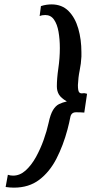

<svg xmlns="http://www.w3.org/2000/svg" viewBox="-20 -798 437 882"><path d="M43.9 64Q25.9 64 5.9 61L16.1 4.9Q27.8 8.8 40 8.8Q71.3 8.8 97.7 -14.9Q124 -38.6 144.8 -75.9Q165.5 -113.3 180.4 -155Q195.3 -196.8 203.1 -232.9Q211.4 -272.5 223.4 -292.2Q235.4 -312 251.2 -319.8Q267.1 -327.6 287.1 -332Q260.3 -347.7 250.7 -363.8Q241.2 -379.9 241.2 -400.9Q241.2 -437 248 -484.1Q254.9 -531.2 254.9 -577.1Q254.9 -617.7 248.8 -652.3Q242.7 -687 228 -708Q213.4 -729 188 -729Q182.1 -729 175.5 -728Q168.9 -727.1 162.1 -724.1L168 -770Q181.6 -774.4 193.8 -776.1Q206.1 -777.8 216.8 -777.8Q264.6 -777.8 294.9 -747.3Q325.2 -716.8 339.6 -666.7Q354 -616.7 354 -558.1V-538.1Q352.5 -505.9 345.9 -474.1Q339.4 -442.4 337.9 -407.2Q337.9 -380.4 343.8 -374Q349.6 -367.7 359.4 -369.4Q369.1 -371.1 379.9 -367.2L367.2 -280.8Q356 -281.7 348.1 -282Q340.3 -282.2 329.1 -282.2Q307.1 -282.2 303 -259.5Q298.8 -236.8 290 -203.1Q270.5 -129.9 239.3 -69.1Q208 -8.3 160.4 27.8Q112.8 64 43.9 64Z"/></svg>

Font: Norican
Style: Regular
Weight: 400
Designer: Vernon Adams
Foundry: Vernon Adams
Version: Version 1.100; ttfautohint (v1.8.4.7-5d5b);gftools[0.9.33]